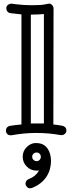

<svg xmlns="http://www.w3.org/2000/svg" viewBox="-20 -725 399 1040"><path d="M217.8 -648.9Q186 -646 150.9 -646H147V-56.2H217.8ZM96.2 -647 36.1 -653.8Q26.4 -655.3 20.3 -662.6Q14.2 -669.9 14.2 -680.9Q14.2 -691.9 22.9 -698.5Q31.7 -705.1 40 -705.1H43Q43.5 -705.1 51.8 -703.9Q60.1 -702.6 74.2 -701.2Q109.4 -696.8 151.9 -696.8Q204.1 -696.8 222.2 -700.9Q240.2 -705.1 247.8 -705.1Q255.4 -705.1 262.7 -697Q270 -689 270 -679.2L269 -50.8Q282.7 -49.3 290.8 -48.1Q298.8 -46.9 304.4 -46.1Q310.1 -45.4 319.1 -43.5Q328.1 -41.5 334 -34.7Q339.8 -27.8 339.8 -17.8Q339.8 -7.8 331.8 -0.5Q323.7 6.8 314 6.8H309.1Q173.8 -17.1 42 7.8H37.1Q24.9 7.8 18.6 0.2Q12.2 -7.3 12.2 -17.1Q12.2 -37.6 32.2 -43Q61.5 -47.9 96.2 -50.8ZM178.2 101.1Q168.5 101.1 161.4 107.9Q154.3 114.7 154.3 124.3Q154.3 133.8 161.4 140.9Q168.5 147.9 178.2 147.9Q188 147.9 194.6 140.9Q201.2 133.8 201.2 124.3Q201.2 114.7 194.6 107.9Q188 101.1 178.2 101.1ZM232.9 230.5Q205.1 272.9 153.3 293Q148.4 294.9 140.6 294.9Q132.8 294.9 125.5 286.9Q118.2 278.8 118.2 270Q118.2 251.5 137.7 244.1Q172.9 231 191.9 198.2Q188 199.2 185.1 199.2H178.2Q147 199.2 125 177.2Q103 155.3 103 124Q103 92.8 125 71.3Q147.5 49.8 172.6 49.8Q197.8 49.8 212.6 57.6Q227.5 65.4 237.1 78.9Q246.6 92.3 251.5 109.9Q256.3 127.4 256.3 147.7Q256.3 168 250.7 189.5Q245.1 210.9 232.9 230.5Z"/></svg>

Font: Ribeye Marrow
Style: Regular
Weight: 400
Designer: Astigmatic (AOETI)
Foundry: Astigmatic (AOETI)
Version: Version 1.000